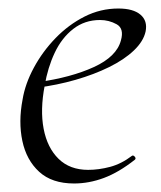

<svg xmlns="http://www.w3.org/2000/svg" viewBox="-20 -419 379 451"><path d="M154 12Q102 12 72 -15.5Q42 -43 32.5 -88Q23 -133 33 -185Q39 -222 59.5 -260Q80 -298 110.5 -329.5Q141 -361 178.5 -380Q216 -399 258 -399Q293 -399 310 -384.5Q327 -370 322 -345Q317 -322 294.5 -300.5Q272 -279 236.5 -261.5Q201 -244 157.5 -231.5Q114 -219 67 -213L69 -226Q147 -237 200.5 -261.5Q254 -286 264 -324Q272 -352 254 -362Q236 -372 215 -372Q179 -372 152 -351Q125 -330 108.5 -295Q92 -260 85 -218Q74 -161 82.5 -116.5Q91 -72 117.5 -46Q144 -20 187 -20Q212 -20 238.5 -27Q265 -34 290 -53Q293 -55 296.5 -51Q300 -47 297 -44Q259 -14 224 -1Q189 12 154 12Z"/></svg>

Font: Cormorant Light Light
Style: Italic
Weight: 300
Italic angle: -10°
Version: Version 4.000